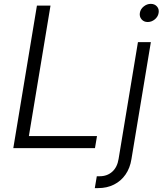

<svg xmlns="http://www.w3.org/2000/svg" viewBox="-20 -756 830 980"><path d="M47.9 0 168.5 -727.5H237.8L127.4 -61.5H475.1L464.8 0ZM684.1 -541H750L650.9 56.2Q643.6 102.1 620.6 135Q597.7 168 562 186Q526.4 204.1 481 204.1H463.9L474.1 143.6H488.8Q526.9 143.6 552.7 120.6Q578.6 97.7 585.4 54.7ZM733.9 -643.6Q714.4 -643.6 702.6 -657.2Q690.9 -670.9 693.8 -689.9Q696.8 -709.5 713.4 -722.9Q730 -736.3 749.5 -736.3Q769.5 -736.3 781.2 -722.9Q793 -709.5 789.6 -689.9Q786.6 -670.9 770.3 -657.2Q753.9 -643.6 733.9 -643.6Z"/></svg>

Font: Inter 17pt Light
Style: Italic
Weight: 300
Italic angle: -9.3988°
Version: Version 4.001;git-66647c0bb